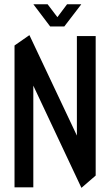

<svg xmlns="http://www.w3.org/2000/svg" viewBox="-20 -877 516 899"><path d="M428 -56 340 -144V-708H428ZM48 0V-663L136 -569V0ZM361 2 48 -663V-664L117 -712H118L428 -56V-55L362 2ZM215 -753 137 -856V-857H203L275 -762ZM216 -753 294 -857H360V-856L281 -753Z"/></svg>

Font: Foldit
Style: Regular
Weight: 400
Version: Version 1.003